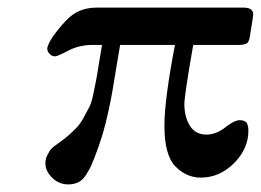

<svg xmlns="http://www.w3.org/2000/svg" viewBox="-20 -465 690 508"><path d="M100.1 -33.2Q100.1 -45.4 106 -56.2Q111.8 -66.9 115.5 -71Q119.1 -75.2 134.5 -86.2Q149.9 -97.2 150.9 -98.1Q167 -111.3 179.4 -123.8Q191.9 -136.2 200.9 -153.1Q210 -169.9 216.1 -181.4Q222.2 -192.9 227.1 -217Q231.9 -241.2 234.4 -253.2Q236.8 -265.1 241.9 -298.1Q247.1 -331.1 250 -346.2H226.1Q189.9 -346.2 160.9 -331.1Q131.8 -315.9 126 -315.9Q117.2 -315.9 111.1 -322.5Q105 -329.1 105 -336.9Q106 -346.7 119.1 -367.2Q155.3 -417 179.7 -430.9Q204.1 -444.8 235.8 -444.8H625Q649.9 -444.8 649.9 -426.8Q649.9 -421.9 642.1 -375Q640.1 -357.9 635.5 -352.5Q630.9 -347.2 615.2 -346.2H491.2Q468.3 -215.3 467.8 -189.9Q467.8 -155.8 482.4 -132.3Q497.1 -108.9 525.9 -108.9Q551.8 -108.9 575.9 -127.9Q600.1 -147 614 -147Q627.9 -147 632.6 -139.9Q637.2 -132.8 637.2 -119.1Q637.2 -71.3 599.1 -33.2Q561 4.9 511.2 4.9Q473.1 4.9 444.1 -24.7Q415 -54.2 415 -132.8Q415 -200.7 442.9 -346.2H297.9Q295.9 -335 288.3 -289.6Q280.8 -244.1 277.8 -226.1Q274.9 -208 267.3 -172.6Q259.8 -137.2 251 -108.2Q242.2 -79.1 230 -47.9Q223.1 -30.8 220 -23.9Q216.8 -17.1 208 -2.9Q199.2 11.2 187.5 17.1Q175.8 22.9 160.2 22.9Q136.2 22.9 118.2 5.4Q100.1 -12.2 100.1 -33.2Z"/></svg>

Font: CMU Serif Extra
Style: BoldSlanted
Weight: 700
Italic angle: -9.46001°
Version: Version 0.7.0